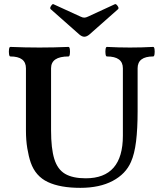

<svg xmlns="http://www.w3.org/2000/svg" viewBox="-20 -892 770 925"><path d="M367 13Q270 13 210.5 -15Q151 -43 128 -109Q118 -138 111.5 -177.5Q105 -217 105 -263V-563Q105 -620 30 -620Q25 -620 23.5 -631.5Q22 -643 23.5 -654.5Q25 -666 30 -666Q101 -663 170 -663Q240 -663 310 -666Q315 -666 316.5 -654.5Q318 -643 316.5 -631.5Q315 -620 310 -620Q226 -620 226 -563V-264Q226 -177 241.5 -126.5Q257 -76 293.5 -54.5Q330 -33 393 -33Q572 -33 572 -238V-563Q572 -620 495 -620Q490 -620 488.5 -631.5Q487 -643 488.5 -654.5Q490 -666 495 -666Q551 -663 606 -663Q663 -663 718 -666Q723 -666 724.5 -654.5Q726 -643 724.5 -631.5Q723 -620 718 -620Q643 -620 643 -563V-356Q643 -271 635.5 -210.5Q628 -150 611 -112Q586 -54 523 -20.5Q460 13 367 13ZM386 -715Q375 -715 362 -726L224 -848Q219 -853 226 -863.5Q233 -874 237 -872L368 -812Q378 -807 386 -807Q394 -807 404 -812L534 -872Q539 -874 546.5 -863.5Q554 -853 549 -848L411 -726Q398 -715 386 -715Z"/></svg>

Font: Junicode
Style: Bold
Weight: 700
Designer: Peter S. Baker
Version: Version 2.100; ttfautohint (v1.8.4)